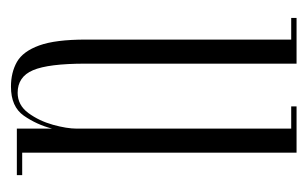

<svg xmlns="http://www.w3.org/2000/svg" viewBox="-128 -436 574 359"><g transform="rotate(90 159.5 -256.0)"><path d="M141.5 11Q115 11 95.2 -0.2Q75.5 -11.5 64.5 -41.8Q53.5 -72 53.5 -129V-513H13V-523H98.5V-128.5Q98.5 -59 110.8 -30.2Q123 -1.5 153 -1.5Q176 -1.5 190.8 -21.5Q205.5 -41.5 212.8 -67.5Q220 -93.5 220 -112V-513H178.5V-523H265V-10H307V0H220V-66Q212.5 -37 195.8 -13Q179 11 141.5 11Z"/></g></svg>

Font: Imbue 100pt ExtraLight
Style: Regular
Weight: 200
Designer: Tyler Finck
Foundry: Etcetera Type Company
Version: Version 1.102; ttfautohint (v1.8.3)